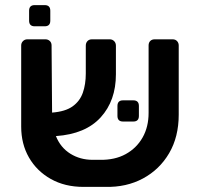

<svg xmlns="http://www.w3.org/2000/svg" viewBox="-20 -725 777 752"><path d="M371 -99Q430 -98 472.5 -121.5Q515 -145 538.5 -186.5Q562 -228 562 -283V-547Q562 -558 568.5 -564.5Q575 -571 586 -571H656Q667 -571 673.5 -564Q680 -557 680 -547V-276Q680 -189 642.5 -125Q605 -61 540 -26Q475 9 392 7H307Q234 7 179 -24Q124 -55 93.5 -108Q63 -161 63 -229V-547Q63 -557 70 -564Q77 -571 87 -571H158Q168 -571 175 -564.5Q182 -558 182 -547L184 -284Q236 -288 264.5 -308.5Q293 -329 304.5 -362Q316 -395 316 -437V-546Q316 -557 322.5 -564Q329 -571 340 -571H410Q420 -571 427 -564Q434 -557 434 -546V-434Q434 -331 374.5 -265.5Q315 -200 199 -192Q217 -147 255.5 -123Q294 -99 343 -99ZM462 -249Q440 -249 440 -271V-310Q440 -332 462 -332H502Q524 -332 524 -310V-271Q524 -249 502 -249ZM116 -622Q94 -622 94 -644V-683Q94 -705 116 -705H155Q177 -705 177 -683V-644Q177 -622 155 -622Z"/></svg>

Font: Rubik Medium
Style: Regular
Weight: 500
Designer: Hubert and Fischer
Foundry: Hubert and Fischer
Version: Version 2.300; ttfautohint (v1.8.4.7-5d5b);gftools[0.9.30]